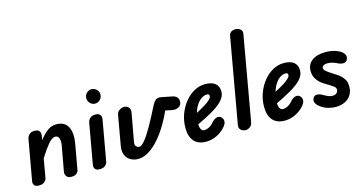

<svg xmlns="http://www.w3.org/2000/svg" viewBox="-92 -1349 3369 1780"><g transform="rotate(-15 1593.0 -459.0)"><path d="M100.5 0Q68 0 56.2 -16.5Q44.5 -33 48.5 -55L118 -446Q120 -455 127 -467.8Q134 -480.5 149.2 -490.5Q164.5 -500.5 191.5 -500.5Q222 -500.5 235.5 -484.2Q249 -468 244 -439.5L237 -398Q275.5 -448.5 314.5 -477.8Q353.5 -507 400 -507Q453.5 -507 485 -480.8Q516.5 -454.5 526.5 -404.5Q536.5 -354.5 523.5 -282.5L481 -43.5Q479 -30 463 -15Q447 0 411.5 0Q380 0 365.8 -19.8Q351.5 -39.5 355.5 -61.5L399 -300.5Q404.5 -330 402 -351.8Q399.5 -373.5 389.2 -386Q379 -398.5 361 -398.5Q331 -398.5 293.2 -353.8Q255.5 -309 207.5 -232.5L175 -47.5Q172.5 -34 154.8 -17Q137 0 100.5 0Z M684 0Q651 0 639.5 -16.5Q628 -33 631.5 -55L701 -446Q702.5 -455 709.8 -468Q717 -481 732.5 -490.8Q748 -500.5 775 -500.5Q805 -500.5 818.8 -484.2Q832.5 -468 827.5 -439.5L758 -47.5Q756 -34 738.2 -17Q720.5 0 684 0ZM799.5 -598.5Q772.5 -598.5 752.5 -619Q732.5 -639.5 732.5 -668Q732.5 -695.5 752.2 -716Q772 -736.5 799.5 -736.5Q826 -736.5 847.2 -717Q868.5 -697.5 868.5 -668Q868.5 -639.5 848.2 -619Q828 -598.5 799.5 -598.5Z M1054 0.5Q1013 0.5 980.8 -17.8Q948.5 -36 933.2 -72Q918 -108 927.5 -160L977.5 -444Q982.5 -471 1004.8 -485.5Q1027 -500 1049 -500Q1074.5 -500 1092 -482Q1109.5 -464 1104 -432L1054.5 -160.5Q1049.5 -132 1063.5 -118.8Q1077.5 -105.5 1090.5 -105.5Q1114.5 -105.5 1148.2 -147.8Q1182 -190 1224.8 -265.5Q1267.5 -341 1317.5 -441Q1333 -471 1348.5 -485.5Q1364 -500 1390.5 -500Q1393.5 -500 1401.5 -498.5Q1409.5 -497 1433.8 -492.5Q1458 -488 1508 -477.5Q1537 -472 1551 -455.5Q1565 -439 1565 -418.5Q1565 -381 1537.2 -365Q1509.5 -349 1470.5 -356.5L1410 -369L1405.5 -358.5Q1355 -248.5 1295.8 -168Q1236.5 -87.5 1174.8 -43.5Q1113 0.5 1054 0.5Z M1703.5 9Q1627.5 9 1588.2 -35.8Q1549 -80.5 1549 -164Q1549 -232.5 1572 -294.8Q1595 -357 1634.2 -405.5Q1673.5 -454 1723.8 -481.8Q1774 -509.5 1829 -509.5Q1893.5 -509.5 1926.2 -482.5Q1959 -455.5 1959 -404Q1959 -380 1948.2 -357.5Q1937.5 -335 1917.2 -314Q1897 -293 1869 -273.2Q1841 -253.5 1806.5 -234Q1782.5 -220 1746.5 -201.8Q1710.5 -183.5 1673 -165.5Q1673 -157 1674 -149.8Q1675 -142.5 1676.5 -136Q1680 -120.5 1689.5 -109.8Q1699 -99 1712.5 -99Q1737 -99 1761.8 -112.2Q1786.5 -125.5 1806 -149.5Q1828 -175 1851.8 -182Q1875.5 -189 1894.5 -174.5Q1904 -167.5 1910.2 -154.2Q1916.5 -141 1913.8 -122.8Q1911 -104.5 1893 -82.5Q1858.5 -40.5 1808.2 -15.8Q1758 9 1703.5 9ZM1687.5 -271.5Q1703 -279.5 1719 -288.5Q1735 -297.5 1750.5 -306Q1780 -323 1800.5 -338.2Q1821 -353.5 1832.5 -366.8Q1844 -380 1844 -391Q1844 -399 1839 -405.8Q1834 -412.5 1824.5 -412.5Q1794 -412.5 1767.2 -394.2Q1740.5 -376 1720.2 -344.2Q1700 -312.5 1687.5 -271.5Z M2084 0Q2069.5 0 2054.5 -6.8Q2039.5 -13.5 2030.8 -27.2Q2022 -41 2025.5 -63L2170 -880.5Q2174.5 -907 2192.5 -917.8Q2210.5 -928.5 2231.5 -928.5Q2258.5 -928.5 2279.2 -912Q2300 -895.5 2293.5 -865L2151 -55.5Q2146 -28 2125.5 -14Q2105 0 2084 0Z M2458.5 9Q2382.5 9 2343.2 -35.8Q2304 -80.5 2304 -164Q2304 -232.5 2327 -294.8Q2350 -357 2389.2 -405.5Q2428.5 -454 2478.8 -481.8Q2529 -509.5 2584 -509.5Q2648.5 -509.5 2681.2 -482.5Q2714 -455.5 2714 -404Q2714 -380 2703.2 -357.5Q2692.5 -335 2672.2 -314Q2652 -293 2624 -273.2Q2596 -253.5 2561.5 -234Q2537.5 -220 2501.5 -201.8Q2465.5 -183.5 2428 -165.5Q2428 -157 2429 -149.8Q2430 -142.5 2431.5 -136Q2435 -120.5 2444.5 -109.8Q2454 -99 2467.5 -99Q2492 -99 2516.8 -112.2Q2541.5 -125.5 2561 -149.5Q2583 -175 2606.8 -182Q2630.5 -189 2649.5 -174.5Q2659 -167.5 2665.2 -154.2Q2671.5 -141 2668.8 -122.8Q2666 -104.5 2648 -82.5Q2613.5 -40.5 2563.2 -15.8Q2513 9 2458.5 9ZM2442.5 -271.5Q2458 -279.5 2474 -288.5Q2490 -297.5 2505.5 -306Q2535 -323 2555.5 -338.2Q2576 -353.5 2587.5 -366.8Q2599 -380 2599 -391Q2599 -399 2594 -405.8Q2589 -412.5 2579.5 -412.5Q2549 -412.5 2522.2 -394.2Q2495.5 -376 2475.2 -344.2Q2455 -312.5 2442.5 -271.5Z M2945.5 9Q2916.5 9 2880.2 -0.5Q2844 -10 2815.5 -29Q2778.5 -52.5 2767 -77.8Q2755.5 -103 2770 -126Q2782.5 -148.5 2809.5 -146.8Q2836.5 -145 2858 -130.5Q2868.5 -124 2894.2 -111.5Q2920 -99 2946.5 -99Q2972.5 -99 2985.5 -113.2Q2998.5 -127.5 2998.5 -143Q2998.5 -154.5 2994.2 -161.8Q2990 -169 2980.5 -176.5Q2966 -187 2944.2 -200.8Q2922.5 -214.5 2897.5 -229.5Q2855 -255 2830.8 -291.5Q2806.5 -328 2806.5 -373.5Q2806.5 -436.5 2854 -472Q2901.5 -507.5 2984.5 -507.5Q3013.5 -507.5 3046 -501.8Q3078.5 -496 3108 -481.5Q3144 -464 3158 -439.5Q3172 -415 3157 -386.5Q3145 -365.5 3119.5 -364.8Q3094 -364 3068.5 -377.5Q3052.5 -386 3027.5 -394.2Q3002.5 -402.5 2975 -402.5Q2951 -402.5 2937 -393.5Q2923 -384.5 2923 -370.5Q2923 -355.5 2939 -341.2Q2955 -327 2985 -307.5Q3008.5 -292 3032.8 -276.8Q3057 -261.5 3071 -247Q3090.5 -228.5 3103.2 -205.5Q3116 -182.5 3116 -139.5Q3116 -96 3095 -62.2Q3074 -28.5 3035.8 -9.8Q2997.5 9 2945.5 9Z"/></g></svg>

Font: Edu AU VIC WA NT Hand SemiBold
Style: Regular
Weight: 600
Version: Version 1.001